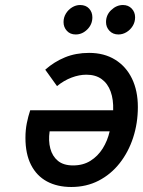

<svg xmlns="http://www.w3.org/2000/svg" viewBox="-20 -734 570 766"><path d="M264.5 12Q208.5 12 167.2 -10.2Q126 -32.5 103.8 -76.2Q81.5 -120 81.5 -184Q81.5 -215.5 87 -242.8Q92.5 -270 100.5 -294H431.5Q433 -336.5 421.5 -368.5Q410 -400.5 385.8 -418.2Q361.5 -436 324.5 -436Q296 -436 265.5 -424.5Q235 -413 207.5 -390.5L160.5 -456Q196 -487.5 239.2 -505.2Q282.5 -523 335.5 -523Q395.5 -523 439.2 -496Q483 -469 506.5 -420.5Q530 -372 530 -307Q530 -242.5 511.2 -185Q492.5 -127.5 457.5 -83Q422.5 -38.5 373.5 -13.2Q324.5 12 264.5 12ZM271.5 -74Q311.5 -74 341 -92.5Q370.5 -111 389.8 -141.8Q409 -172.5 417.5 -210H178Q172.5 -172 180.8 -141.2Q189 -110.5 211.2 -92.2Q233.5 -74 271.5 -74ZM452.5 -596.5Q430.5 -596.5 416.8 -611Q403 -625.5 403 -646Q403 -674.5 424 -694.2Q445 -714 470.5 -714Q492 -714 505.5 -699.8Q519 -685.5 519 -665Q519 -646 509.5 -630.5Q500 -615 484.8 -605.8Q469.5 -596.5 452.5 -596.5ZM282 -596.5Q260 -596.5 246.8 -611Q233.5 -625.5 233.5 -646Q233.5 -664.5 243 -680Q252.5 -695.5 267.8 -704.8Q283 -714 299.5 -714Q322.5 -714 335.5 -699.8Q348.5 -685.5 348.5 -665Q348.5 -636.5 328.2 -616.5Q308 -596.5 282 -596.5Z"/></svg>

Font: Overpass Medium
Style: Italic
Weight: 500
Italic angle: -10°
Designer: Delve Withrington, Dave Bailey, Thomas Jockin
Foundry: Delve Fonts LLC
Version: Version 4.000